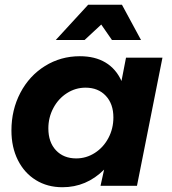

<svg xmlns="http://www.w3.org/2000/svg" viewBox="-20 -780 724 806"><path d="M28 -232Q28 -319 65.5 -390.5Q103 -462 169 -503Q235 -544 315 -544Q379 -544 423 -517.5Q467 -491 490 -440L509 -538H662L555 0H402L417 -68Q343 6 242 6Q179 6 130.5 -24Q82 -54 55 -108Q28 -162 28 -232ZM456 -287Q456 -344 424 -378Q392 -412 339 -412Q297 -412 261 -389Q225 -366 204 -326.5Q183 -287 183 -241Q183 -183 215 -149Q247 -115 300 -115Q342 -115 378 -138Q414 -161 435 -200.5Q456 -240 456 -287ZM572 -612H450L405 -677L335 -612H214L350 -760H492Z"/></svg>

Font: Gontserrat SemiBold
Style: Italic
Weight: 600
Italic angle: -11.3°
Designer: Julieta Ulanovsky
Foundry: Julieta Ulanovsky
Version: Version 6.001